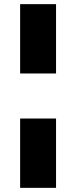

<svg xmlns="http://www.w3.org/2000/svg" viewBox="-20 -725 367 925"><path d="M77 -371V-705H250V-371ZM77 180V-154H250V180Z"/></svg>

Font: Nunito Sans 10pt Black
Style: Regular
Weight: 900
Designer: Vernon Adams
Foundry: Vernon Adams
Version: Version 3.101;gftools[0.9.27]